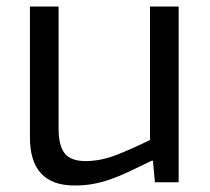

<svg xmlns="http://www.w3.org/2000/svg" viewBox="-20 -560 645 590"><path d="M209 10Q72 10 72 -138V-540H160V-166Q160 -112 179 -88.5Q198 -65 243 -65Q291 -65 342 -85.5Q393 -106 441 -130V-540H529V0H456L450 -66H446Q405 -46 374 -31.5Q343 -17 316.5 -8Q290 1 264.5 5.5Q239 10 209 10Z"/></svg>

Font: Encode Sans
Style: Regular
Weight: 400
Designer: Pablo Impallari, Andres Torresi
Foundry: Pablo Impallari, Andres Torresi
Version: Version 1.000; ttfautohint (v1.00) -l 8 -r 50 -G 200 -x 14 -